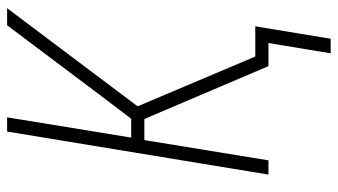

<svg xmlns="http://www.w3.org/2000/svg" viewBox="-225 -550 950 540"><g transform="rotate(-90 250.0 -280.0)"><path d="M370 175 399 0H334L196 -324L185 -349H126L69 0H29L150 -735H190L133 -386H186L255 -477L449 -735H497L221 -368L361 -37H446L411 175Z"/></g></svg>

Font: Iosevka Curly Extralight
Style: Italic
Weight: 200
Italic angle: -9°
Monospace: yes
Designer: Belleve Invis
Foundry: Belleve Invis
Version: Version 22.1.2; ttfautohint (v1.8.4)